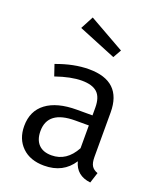

<svg xmlns="http://www.w3.org/2000/svg" viewBox="-149 -899 845 1005"><g transform="rotate(20 274.0 -396.0)"><path d="M390 -692 364 -646 154 -732 192 -804ZM450 -122Q450 -88 460.5 -71.5Q471 -55 494 -47L475 12Q395 3 376 -70Q323 12 217 12Q139 12 94 -32Q49 -76 49 -148Q49 -232 109 -277Q169 -322 279 -322H366V-365Q366 -423 338.5 -448.5Q311 -474 252 -474Q192 -474 108 -445L87 -507Q183 -543 267 -543Q450 -543 450 -369ZM235 -52Q319 -52 366 -139V-266H290Q138 -266 138 -152Q138 -104 163 -78Q188 -52 235 -52Z"/></g></svg>

Font: Sedus Text
Style: Regular
Weight: 400
Designer: TypeMates
Foundry: TypeMates, Runge Thomsen GbR
Version: Version 4.202;PS 004.202;hotconv 1.0.88;makeotf.lib2.5.64775